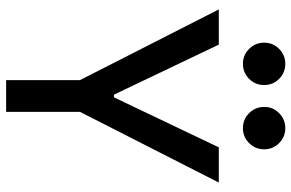

<svg xmlns="http://www.w3.org/2000/svg" viewBox="-182 -768 950 626"><g transform="rotate(90 293.0 -455.0)"><path d="M241.2 0V-240.7L10.7 -693.4H125.5L288.6 -351.6H297.4L460.4 -693.4H575.2L344.7 -240.7V0ZM397.9 -772Q369.1 -772 348.9 -792.2Q328.6 -812.5 328.6 -841.3Q328.6 -870.1 348.9 -890.1Q369.1 -910.2 397.9 -910.2Q426.3 -910.2 446.5 -890.1Q466.8 -870.1 466.8 -841.3Q466.8 -812.5 446.5 -792.2Q426.3 -772 397.9 -772ZM188 -772Q159.7 -772 139.4 -792.2Q119.1 -812.5 119.1 -841.3Q119.1 -870.1 139.4 -890.1Q159.7 -910.2 188 -910.2Q216.8 -910.2 237.1 -890.1Q257.3 -870.1 257.3 -841.3Q257.3 -812.5 237.1 -792.2Q216.8 -772 188 -772Z"/></g></svg>

Font: Caskaydia Cove Medium
Style: Regular
Weight: 500
Monospace: yes
Designer: Aaron Bell
Foundry: Saja Typeworks
Version: Version 4.300; ttfautohint (v1.8.3)